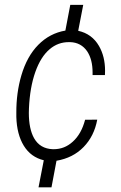

<svg xmlns="http://www.w3.org/2000/svg" viewBox="-20 -664 508 803"><path d="M200.7 -40Q202.6 -40 204.6 -40Q250 -40 284.2 -71.3Q320.3 -103.5 335.9 -163.1L386.7 -163.6Q374 -94.7 329.6 -49.1Q285.2 -3.4 216.3 8.3L195.3 119.6H141.1L163.1 6.3Q108.9 -6.8 79.6 -54.4Q50.3 -102.1 48.3 -175.3Q48.3 -184.1 48.3 -192.4Q47.9 -275.4 69.3 -348.6Q92.8 -428.7 140.4 -476.8Q188 -524.9 253.4 -536.1L273.9 -643.6H328.1L307.1 -535.2Q364.7 -522.5 394 -471.7Q419.4 -427.7 419.4 -368.2Q419.4 -359.4 418.9 -350.1H367.2Q367.2 -355.5 367.2 -360.8Q367.2 -415 344.7 -449.2Q319.3 -486.3 273.4 -487.8Q271.5 -487.8 269 -487.8Q222.7 -488.3 187.5 -458Q150.4 -426.8 127.7 -362.8Q105 -298.8 101.1 -210.9Q100.6 -201.2 100.6 -191.9Q100.6 -125 122.6 -85.9Q147.5 -42 200.7 -40Z"/></svg>

Font: MAUL Condensed Light Italic
Style: Light Italic
Weight: 300
Italic angle: -12°
Designer: MAUL
Version: Version 1.0; 2020; ttfautohint (v1.8.3)